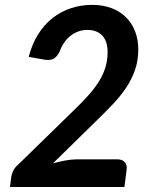

<svg xmlns="http://www.w3.org/2000/svg" viewBox="-20 -750 620 770"><path d="M349.5 -730.5C319.8 -730.5 291.6 -726.1 264.8 -717.2C237.9 -708.4 213.4 -695.3 191.2 -678C169.1 -660.7 149.8 -638.9 133.2 -612.8C116.8 -586.6 104 -556.3 95 -522L156.5 -511C172.5 -508.3 185.2 -509.4 194.5 -514.2C203.8 -519.1 212.2 -529 219.5 -544C223.8 -556.3 229.6 -567.8 236.8 -578.2C243.9 -588.8 252.2 -597.8 261.8 -605.5C271.2 -613.2 281.8 -619.2 293.2 -623.5C304.8 -627.8 317 -630 330 -630C355.7 -630 375.7 -622.5 390 -607.5C404.3 -592.5 411.5 -570.5 411.5 -541.5C411.5 -520.2 408.8 -500.2 403.2 -481.5C397.8 -462.8 389.5 -444.4 378.5 -426.2C367.5 -408.1 353.8 -389.6 337.2 -370.8C320.8 -351.9 301.3 -331.8 279 -310.5L52 -89C43.3 -81.7 36.9 -73.6 32.8 -64.8C28.6 -55.9 26 -47.5 25 -39.5L20 0H479L488 -71C489.3 -83 486.7 -92.7 480 -100C473.3 -107.3 463.7 -111 451 -111H288.5C274.5 -111 259.2 -109.5 242.8 -106.5C226.2 -103.5 209.5 -99.7 192.5 -95L368 -267C390.7 -289 412.1 -310.6 432.2 -331.8C452.4 -352.9 470.1 -374.8 485.2 -397.2C500.4 -419.8 512.4 -443.6 521.2 -468.8C530.1 -493.9 534.5 -521.7 534.5 -552C534.5 -578.7 530.2 -603 521.5 -625C512.8 -647 500.5 -665.8 484.5 -681.5C468.5 -697.2 449.1 -709.2 426.2 -717.8C403.4 -726.2 377.8 -730.5 349.5 -730.5Z"/></svg>

Font: Lato
Style: Bold Italic
Weight: 700
Italic angle: -7°
Designer: Lukasz Dziedzic
Foundry: tyPoland Lukasz Dziedzic
Version: Version 2.007; 2014-02-27